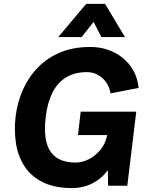

<svg xmlns="http://www.w3.org/2000/svg" viewBox="-20 -953 766 985"><path d="M353 12Q259 12 198 -19Q137 -50 104 -102.5Q71 -155 61.5 -220.5Q52 -286 60 -355Q69 -428 97.5 -492.5Q126 -557 174 -606.5Q222 -656 289 -684Q356 -712 442 -712Q510 -712 564 -685Q618 -658 651.5 -611Q685 -564 691 -502L547 -474Q543 -503 526.5 -528Q510 -553 484 -568Q458 -583 426 -583Q363 -583 319 -556Q275 -529 249.5 -478.5Q224 -428 215 -357Q205 -278 218 -225Q231 -172 268.5 -145.5Q306 -119 369 -119Q401 -119 434.5 -135.5Q468 -152 494.5 -183.5Q521 -215 530 -260H380L394 -380H679L633 0H535Q535 0 534.5 -12Q534 -24 534 -40Q534 -56 533.5 -68Q533 -80 533 -80Q509 -47 478 -26.5Q447 -6 414.5 3Q382 12 353 12ZM279 -763 422 -933H519L621 -763H500L433 -894H502L399 -763Z"/></svg>

Font: Inclusive Sans
Style: Bold Italic
Weight: 700
Italic angle: -7°
Designer: Olivia King
Foundry: Olivia King
Version: Version 2.004